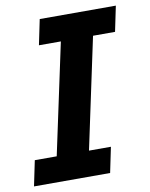

<svg xmlns="http://www.w3.org/2000/svg" viewBox="-103 -734 619 792"><g transform="rotate(-10 206.0 -338.0)"><path d="M293.9 0H-24.9L-2.9 -106H88.9L188 -569.8H96.2L118.2 -675.8H437L415 -569.8H322.8L224.1 -106H315.9Z"/></g></svg>

Font: Cadman
Style: Bold Italic
Weight: 700
Italic angle: -12°
Designer: Paul James MIller
Foundry: High-Logic / Made with FontCreator
Version: Version 2.114;March 28, 2021;FontCreator 13.0.0.2683 64-bit